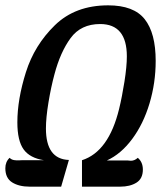

<svg xmlns="http://www.w3.org/2000/svg" viewBox="-24 -700 630 719"><path d="M422 -292Q433 -337 442 -394Q451 -451 451 -489Q451 -610 351 -610Q279 -610 240.5 -557.5Q202 -505 180 -422Q167 -374 157.5 -316.5Q148 -259 148 -219Q148 -104 234 -101L205 -1H87Q47 -1 21.5 -17Q-4 -33 -4 -70Q-4 -94 12 -109Q19 -102 28.5 -100.5Q38 -99 46 -99.5Q54 -100 57 -100H141Q88 -108 64.5 -140.5Q41 -173 41 -242Q41 -328 73 -429.5Q105 -531 181.5 -605.5Q258 -680 381 -680Q477 -680 518 -628Q559 -576 559 -472Q559 -390 536 -313Q513 -236 471 -179.5Q429 -123 376 -99H455L466 -98Q480 -98 492 -109Q511 -93 511 -65Q511 -31 487 -16Q463 -1 426 -1H283V-100Q383 -132 422 -292Z"/></svg>

Font: Sansita Light Italic
Style: Regular
Weight: 300
Italic angle: -11°
Designer: Pablo Cosgaya
Foundry: Omnibus-Type
Version: Version 1.006